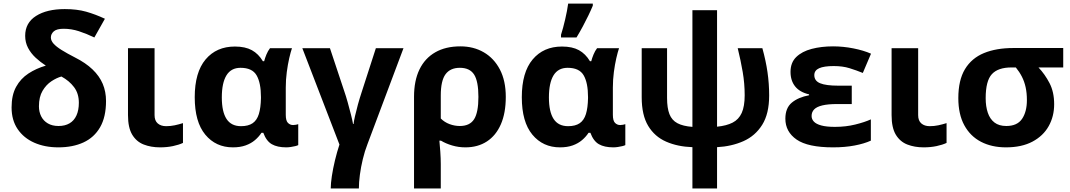

<svg xmlns="http://www.w3.org/2000/svg" viewBox="-20 -816 5998 1076"><path d="M342.8 -765.1Q411.1 -765.1 462.9 -750.5Q514.6 -735.8 567.9 -710.9L508.8 -606Q464.4 -627.4 422.1 -641.1Q379.9 -654.8 336.9 -654.8Q297.4 -654.8 281.2 -640.1Q265.1 -625.5 265.1 -606Q265.1 -588.4 280 -571.5Q294.9 -554.7 325 -535.9Q355 -517.1 399.9 -494.1Q460 -463.9 498.5 -427Q537.1 -390.1 555.7 -346.2Q574.2 -302.2 574.2 -250Q574.2 -160.6 541 -103Q507.8 -45.4 447.8 -17.8Q387.7 9.8 307.1 9.8Q231 9.8 171.9 -16.4Q112.8 -42.5 78.9 -92.5Q44.9 -142.6 44.9 -213.9Q44.9 -283.2 70.3 -329.3Q95.7 -375.5 139.4 -404.1Q183.1 -432.6 236.8 -448.2Q206.5 -467.8 179.9 -492.4Q153.3 -517.1 137.2 -547.6Q121.1 -578.1 121.1 -615.2Q121.1 -688 181.9 -726.6Q242.7 -765.1 342.8 -765.1ZM324.2 -387.2Q297.4 -379.9 268.1 -360.6Q238.8 -341.3 218.5 -307.1Q198.2 -272.9 198.2 -220.2Q198.2 -189 210.9 -163.8Q223.6 -138.7 248.3 -124.3Q272.9 -109.9 308.1 -109.9Q344.2 -109.9 369.6 -124.8Q395 -139.6 408.4 -168.9Q421.9 -198.2 421.9 -240.2Q421.9 -292 395 -327.6Q368.2 -363.3 324.2 -387.2Z M846.2 -545.9V-170.9Q846.2 -139.6 864 -124.3Q881.8 -108.9 911.1 -108.9Q936 -108.9 959 -113.8Q981.9 -118.7 1005.4 -126V-15.1Q982.9 -4.4 949.5 2.7Q916 9.8 877 9.8Q826.2 9.8 785.4 -6.1Q744.6 -22 720.9 -61.3Q697.3 -100.6 697.3 -170.9V-545.9Z M1330.6 -108.9Q1371.6 -108.9 1395.8 -125.5Q1419.9 -142.1 1430.7 -177Q1441.4 -211.9 1442.4 -266.1V-272Q1442.4 -351.6 1418 -393.8Q1393.6 -436 1328.1 -436Q1274.9 -436 1249 -393.6Q1223.1 -351.1 1223.1 -270Q1223.1 -189.9 1249.5 -149.4Q1275.9 -108.9 1330.6 -108.9ZM1285.2 9.8Q1189.5 9.8 1130.4 -61.5Q1071.3 -132.8 1071.3 -271Q1071.3 -410.6 1132.1 -482.9Q1192.9 -555.2 1296.4 -555.2Q1354.5 -555.2 1391.6 -534.7Q1428.7 -514.2 1453.1 -473.1H1460.4Q1464.8 -490.2 1473.1 -510.5Q1481.4 -530.8 1493.2 -545.9H1616.2Q1608.9 -524.4 1600.8 -489.5Q1592.8 -454.6 1587.2 -412.1Q1581.5 -369.6 1581.5 -325.2V-172.9Q1581.5 -139.2 1593.8 -127.2Q1606 -115.2 1622.6 -115.2Q1629.4 -115.2 1638.7 -116.9Q1647.9 -118.7 1651.4 -120.1V-2.9Q1646.5 0 1634.8 2.9Q1623 5.9 1609.4 7.8Q1595.7 9.8 1584.5 9.8Q1534.2 9.8 1503.4 -7.8Q1472.7 -25.4 1455.6 -71.8H1445.3Q1430.7 -49.3 1408.9 -30.8Q1387.2 -12.2 1356.7 -1.2Q1326.2 9.8 1285.2 9.8Z M2241.2 -545.9 2039.6 -8.8Q2023.9 31.2 2013.2 76.2Q2002.4 121.1 1996.8 163.8Q1991.2 206.5 1991.2 240.2H1833.5Q1833.5 212.4 1839.8 170.4Q1846.2 128.4 1857.4 81.8Q1868.7 35.2 1882.3 -5.9L1674.3 -545.9H1829.1L1909.2 -305.2Q1918.5 -278.8 1928.7 -242.2Q1939 -205.6 1947.3 -172.1Q1955.6 -138.7 1958.5 -121.1H1961.4Q1962.9 -136.2 1969.5 -165.5Q1976.1 -194.8 1985.8 -230.2Q1995.6 -265.6 2006.3 -297.9L2086.4 -545.9Z M2814.5 -272.9Q2814.5 -182.6 2786.9 -119.4Q2759.3 -56.2 2708.5 -23.2Q2657.7 9.8 2588.4 9.8Q2549.8 9.8 2514.2 -0.7Q2478.5 -11.2 2451.2 -27.8H2442.4Q2444.8 -4.9 2447.5 33.2Q2450.2 71.3 2450.2 103V240.2H2300.3V-273.9Q2300.3 -363.8 2330.8 -426.8Q2361.3 -489.7 2419.4 -522.9Q2477.5 -556.2 2560.1 -556.2Q2633.8 -556.2 2691.2 -522.9Q2748.5 -489.7 2781.5 -426.5Q2814.5 -363.3 2814.5 -272.9ZM2557.1 -436Q2503.4 -436 2476.8 -399.9Q2450.2 -363.8 2450.2 -280.8V-151.9Q2471.2 -130.9 2499.5 -120.4Q2527.8 -109.9 2557.1 -109.9Q2612.8 -109.9 2637 -147.9Q2661.1 -186 2661.1 -272.9Q2661.1 -360.4 2637 -398.2Q2612.8 -436 2557.1 -436Z M3163.6 -108.9Q3204.6 -108.9 3228.8 -125.5Q3252.9 -142.1 3263.7 -177Q3274.4 -211.9 3275.4 -266.1V-272Q3275.4 -351.6 3251 -393.8Q3226.6 -436 3161.1 -436Q3107.9 -436 3082 -393.6Q3056.2 -351.1 3056.2 -270Q3056.2 -189.9 3082.5 -149.4Q3108.9 -108.9 3163.6 -108.9ZM3118.2 9.8Q3022.5 9.8 2963.4 -61.5Q2904.3 -132.8 2904.3 -271Q2904.3 -410.6 2965.1 -482.9Q3025.9 -555.2 3129.4 -555.2Q3187.5 -555.2 3224.6 -534.7Q3261.7 -514.2 3286.1 -473.1H3293.5Q3297.9 -490.2 3306.2 -510.5Q3314.5 -530.8 3326.2 -545.9H3449.2Q3441.9 -524.4 3433.8 -489.5Q3425.8 -454.6 3420.2 -412.1Q3414.6 -369.6 3414.6 -325.2V-172.9Q3414.6 -139.2 3426.8 -127.2Q3439 -115.2 3455.6 -115.2Q3462.4 -115.2 3471.7 -116.9Q3481 -118.7 3484.4 -120.1V-2.9Q3479.5 0 3467.8 2.9Q3456.1 5.9 3442.4 7.8Q3428.7 9.8 3417.5 9.8Q3367.2 9.8 3336.4 -7.8Q3305.7 -25.4 3288.6 -71.8H3278.3Q3263.7 -49.3 3241.9 -30.8Q3220.2 -12.2 3189.7 -1.2Q3159.2 9.8 3118.2 9.8ZM3124 -606V-621.1Q3129.9 -638.7 3135.7 -660.9Q3141.6 -683.1 3147.2 -707Q3152.8 -731 3157.2 -753.9Q3161.6 -776.9 3164.1 -795.9H3302.2V-784.2Q3291.5 -758.3 3277.3 -729Q3263.2 -699.7 3246.6 -668.7Q3230 -637.7 3210.9 -606Z M3998.5 -758.8V-106Q4051.8 -111.3 4085.9 -128.9Q4120.1 -146.5 4136.7 -183.1Q4153.3 -219.7 4153.3 -282.2Q4153.3 -348.1 4142.3 -412.4Q4131.3 -476.6 4114.3 -545.9H4252.4Q4272 -475.6 4281.2 -411.4Q4290.5 -347.2 4290.5 -280.8Q4290.5 -178.7 4251.5 -116.5Q4212.4 -54.2 4146.2 -24.9Q4080.1 4.4 3998.5 8.8V240.2H3860.4V8.8Q3777.3 5.9 3713.1 -22.2Q3648.9 -50.3 3612.5 -110.6Q3576.2 -170.9 3576.2 -271V-545.9H3718.3V-267.1Q3718.3 -210.4 3731.7 -176.3Q3745.1 -142.1 3776.4 -125.5Q3807.6 -108.9 3860.4 -105V-758.8Z M4753.4 -335.9V-232.9H4671.4Q4620.1 -232.9 4588.6 -225.3Q4557.1 -217.8 4542.7 -202.9Q4528.3 -188 4528.3 -166Q4528.3 -147.9 4541.3 -134.3Q4554.2 -120.6 4583 -112.8Q4611.8 -105 4659.2 -105Q4720.2 -105 4773.2 -118.2Q4826.2 -131.3 4860.4 -147V-27.8Q4822.8 -10.7 4769 -0.5Q4715.3 9.8 4648.4 9.8Q4507.3 9.8 4444.3 -33.9Q4381.3 -77.6 4381.3 -150.9Q4381.3 -210.9 4417.7 -241Q4454.1 -271 4514.2 -282.2V-287.1Q4461.9 -299.3 4436 -331.8Q4410.2 -364.3 4410.2 -413.1Q4410.2 -465.3 4442.4 -496.6Q4474.6 -527.8 4528.8 -542Q4583 -556.2 4648.4 -556.2Q4705.1 -556.2 4762.2 -544.9Q4819.3 -533.7 4861.3 -515.1L4815.4 -407.2Q4779.3 -421.9 4741 -433.8Q4702.6 -445.8 4652.3 -445.8Q4597.7 -445.8 4570.6 -433.6Q4543.5 -421.4 4543.5 -395Q4543.5 -362.8 4576.2 -349.4Q4608.9 -335.9 4678.2 -335.9Z M5125.5 -545.9V-170.9Q5125.5 -139.6 5143.3 -124.3Q5161.1 -108.9 5190.4 -108.9Q5215.3 -108.9 5238.3 -113.8Q5261.2 -118.7 5284.7 -126V-15.1Q5262.2 -4.4 5228.8 2.7Q5195.3 9.8 5156.2 9.8Q5105.5 9.8 5064.7 -6.1Q5023.9 -22 5000.2 -61.3Q4976.6 -100.6 4976.6 -170.9V-545.9Z M5887.7 -231.9Q5887.7 -163.6 5856.9 -108.9Q5826.2 -54.2 5765.9 -22.2Q5705.6 9.8 5617.7 9.8Q5537.6 9.8 5477.5 -21.5Q5417.5 -52.7 5384 -114.3Q5350.6 -175.8 5350.6 -266.1Q5350.6 -366.7 5387.9 -428.5Q5425.3 -490.2 5494.4 -518.6Q5563.5 -546.9 5658.7 -546.9H5938.5V-438H5799.8Q5835.9 -399.9 5861.8 -350.1Q5887.7 -300.3 5887.7 -231.9ZM5503.9 -266.1Q5503.9 -219.2 5515.9 -184.1Q5527.8 -148.9 5553.2 -129.4Q5578.6 -109.9 5619.6 -109.9Q5680.7 -109.9 5707.8 -149.9Q5734.9 -189.9 5734.9 -254.9Q5734.9 -294.9 5727.8 -327.1Q5720.7 -359.4 5706.8 -386.5Q5692.9 -413.6 5672.9 -438H5648.4Q5573.2 -438 5538.6 -400.4Q5503.9 -362.8 5503.9 -266.1Z"/></svg>

Font: Wonky
Style: Regular
Weight: 400
Designer: Monotype Design Team
Foundry: Monotype Imaging Inc.
Version: Version 3.000